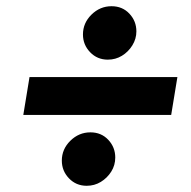

<svg xmlns="http://www.w3.org/2000/svg" viewBox="-20 -659 616 618"><path d="M327 -467Q293 -467 270 -491Q247 -515 247 -548Q247 -585 274.5 -612Q302 -639 339 -639Q374 -639 396.5 -615Q419 -591 419 -558Q419 -534 406 -513Q393 -492 372.5 -479.5Q352 -467 327 -467ZM259 -61Q225 -61 202 -85Q179 -109 179 -142Q179 -179 206.5 -206Q234 -233 271 -233Q306 -233 328.5 -209Q351 -185 351 -152Q351 -127 338 -106.5Q325 -86 304.5 -73.5Q284 -61 259 -61ZM55 -289 75 -411H551L531 -289Z"/></svg>

Font: MuseoModerno SemiBold
Style: Italic
Weight: 600
Italic angle: -9°
Designer: Pablo Cosgaya, Héctor Gatti, Marcela Romero, and the Authors of The MuseoModerno Project.
Foundry: Omnibus-Type Team
Version: Version 1.003